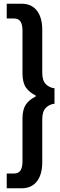

<svg xmlns="http://www.w3.org/2000/svg" viewBox="-20 -761 323 1029"><path d="M16 248V169H54Q80 169 90.2 151.8Q100.5 134.5 100.5 106V-125Q100.5 -173 118.2 -200Q136 -227 171 -243.5V-249.5Q136 -266.5 118.2 -293.2Q100.5 -320 100.5 -368.5V-599Q100.5 -627.5 90.2 -644.8Q80 -662 54 -662H16V-741H96Q149 -741 177.8 -704Q206.5 -667 206.5 -601V-371Q206.5 -329 225.8 -309.8Q245 -290.5 272 -288V-205Q245 -202.5 225.8 -183.2Q206.5 -164 206.5 -122V108Q206.5 174 177.8 211Q149 248 96 248Z"/></svg>

Font: HK Grotesk
Style: Bold
Weight: 700
Designer: Alfredo Marco Pradil
Foundry: Hanken Design Co.
Version: Version 3.001